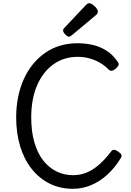

<svg xmlns="http://www.w3.org/2000/svg" viewBox="-20 -1160 815 1199"><path d="M436 19Q355 19 290 -13.5Q225 -46 178 -105Q131 -164 106 -246Q81 -328 81 -427Q81 -493 93 -553Q105 -613 128 -664.5Q151 -716 184.5 -757.5Q218 -799 260.5 -829Q303 -859 354.5 -874.5Q406 -890 464 -890Q510 -890 555 -880.5Q600 -871 641.5 -846Q683 -821 716 -773Q724 -760 719.5 -751.5Q715 -743 705 -733Q691 -721 680 -718.5Q669 -716 659 -725Q634 -751 603.5 -768.5Q573 -786 538.5 -795.5Q504 -805 464 -805Q422 -805 384.5 -793.5Q347 -782 314.5 -759Q282 -736 256.5 -703.5Q231 -671 212.5 -629Q194 -587 184.5 -536.5Q175 -486 175 -427Q175 -339 194.5 -271.5Q214 -204 249.5 -158.5Q285 -113 332.5 -89.5Q380 -66 436 -66Q477 -66 512 -79Q547 -92 576.5 -114Q606 -136 630 -162Q654 -188 673 -213Q682 -226 693.5 -224.5Q705 -223 720 -212Q736 -201 738.5 -192Q741 -183 733 -171Q698 -113 651 -70Q604 -27 549.5 -4Q495 19 436 19ZM411 -931Q401 -931 387.5 -945Q374 -959 374 -969Q374 -973 375 -976.5Q376 -980 382 -986L517 -1129Q522 -1134 526.5 -1137Q531 -1140 536 -1140Q546 -1140 559 -1131Q572 -1122 581.5 -1110Q591 -1098 591 -1088Q591 -1081 588.5 -1076Q586 -1071 576 -1063L430 -941Q424 -937 419.5 -934Q415 -931 411 -931Z"/></svg>

Font: Playwrite AT
Style: Regular
Weight: 400
Designer: Veronika Burian, José Scaglione
Foundry: TypeTogether
Version: Version 1.002